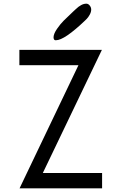

<svg xmlns="http://www.w3.org/2000/svg" viewBox="-20 -1020 658 1040"><path d="M283 -802H281Q270 -802 270 -819Q271 -838 289 -864Q307 -890 325 -908Q343 -926 377 -958Q386 -966 390 -970Q421 -1000 447 -1000H448Q458 -1000 466 -990Q474 -980 474 -968Q474 -955 466 -940.5Q458 -926 450 -918L442 -910Q329 -802 283 -802ZM86 0 405 -667H85V-750H532L212 -83H533V0Z"/></svg>

Font: Hermit Light
Style: Regular
Weight: 300
Designer: Pablo Caro
Version: Version 2.000;PS 002.000;hotconv 1.0.88;makeotf.lib2.5.64775